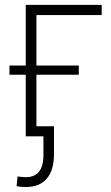

<svg xmlns="http://www.w3.org/2000/svg" viewBox="-20 -561 458 790"><path d="M398.4 -541V-499H129.9V0H85.9V-541ZM19 -253.4V-291.5H304.2V-253.4ZM86.4 208.5Q75.7 208.5 65.7 207.5Q55.7 206.5 48.3 205.1L52.2 165Q59.6 166 68.4 167Q77.1 168 86.4 168Q122.1 168 140.4 145.5Q158.7 123 158.7 76.2V0H111.3V-41.5H202.1V73.2Q202.1 139.2 172.6 173.8Q143.1 208.5 86.4 208.5Z"/></svg>

Font: Inter 17pt ExtraLight
Style: Regular
Weight: 250
Version: Version 4.001;git-66647c0bb